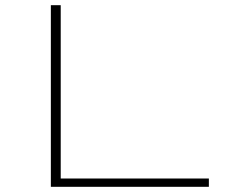

<svg xmlns="http://www.w3.org/2000/svg" viewBox="-20 -720 940 740"><path d="M176 0V-700H214V-32H785V0Z"/></svg>

Font: Trispace Expanded Thin
Style: Regular
Weight: 100
Width: 7
Designer: Tyler Finck
Foundry: Etcetera Type Company
Version: Version 1.210; ttfautohint (v1.8.3)